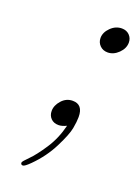

<svg xmlns="http://www.w3.org/2000/svg" viewBox="-123 -486 533 734"><g transform="rotate(20 143.0 -119.0)"><path d="M57.1 183.1Q57.1 178.2 79.1 156.5Q101.1 134.8 130.1 90.8Q159.2 46.9 172.9 -8.8Q154.8 0 141.1 0Q121.1 0 109.6 -12Q98.1 -23.9 98.1 -42Q98.1 -64.9 116.5 -85.4Q134.8 -106 161.1 -106Q203.1 -106 203.1 -55.2Q203.1 -36.1 198 -8.5Q192.9 19 166 72.5Q139.2 126 94.2 170.9Q73.2 191.9 65.9 191.9Q57.1 191.9 57.1 183.1ZM178.2 -368.2Q178.2 -391.1 198 -410.6Q217.8 -430.2 243.2 -430.2Q262.2 -430.2 274.2 -418Q286.1 -405.8 286.1 -388.2Q286.1 -364.3 266.1 -344.7Q246.1 -325.2 222.2 -325.2Q203.1 -325.2 190.7 -337.6Q178.2 -350.1 178.2 -368.2Z"/></g></svg>

Font: CMU Classical Serif
Style: Italic
Weight: 500
Italic angle: -14.04°
Version: Version 0.7.0